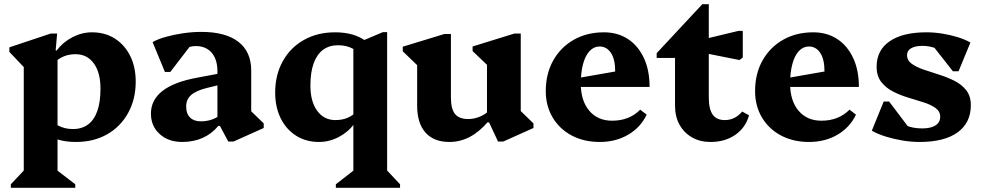

<svg xmlns="http://www.w3.org/2000/svg" viewBox="-20 -666 4713 921"><path d="M344 15Q251 15 196 -28V-121Q226 -82 257.5 -64.5Q289 -47 330 -47Q373 -47 402.5 -69Q432 -91 447 -134Q462 -177 462 -241Q462 -318 430 -362Q398 -406 342 -406Q312 -406 287 -396Q262 -386 241 -366V-424H252Q282 -464 327.5 -487.5Q373 -511 421 -511Q484 -511 531 -481Q578 -451 604.5 -398Q631 -345 631 -274Q631 -190 594.5 -124Q558 -58 493.5 -21.5Q429 15 344 15ZM32 235V218L110 135L94 163V-374L137 -299L25 -417V-439L223 -505H254L247 -424H256V165L241 141L341 218V235Z M1075 13 1035 -62H1023V-323Q1023 -381 995.5 -413Q968 -445 919 -445Q891 -445 866.5 -431Q842 -417 827 -393L828 -489H926L797 -321H771L712 -464Q736 -478 775 -489Q814 -500 858.5 -506.5Q903 -513 946 -513Q1062 -513 1123.5 -465.5Q1185 -418 1185 -328V-100L1142 -174L1245 -74V-52L1100 13ZM854 15Q788 15 746 -23Q704 -61 704 -121Q704 -252 924 -293L1046 -316V-262L972 -244Q920 -231 896.5 -210Q873 -189 873 -155Q873 -121 891.5 -102.5Q910 -84 943 -84Q999 -84 1038 -116V-62H1027Q996 -24 952 -4.5Q908 15 854 15Z M1510 15Q1448 15 1400.5 -15Q1353 -45 1326.5 -98.5Q1300 -152 1300 -222Q1300 -307 1336.5 -372.5Q1373 -438 1438 -474.5Q1503 -511 1587 -511Q1680 -511 1736 -468V-375Q1706 -414 1674.5 -431.5Q1643 -449 1602 -449Q1559 -449 1529.5 -427Q1500 -405 1484.5 -362Q1469 -319 1469 -255Q1469 -179 1501.5 -134.5Q1534 -90 1589 -90Q1620 -90 1645 -100Q1670 -110 1690 -130V-72H1679Q1650 -32 1604.5 -8.5Q1559 15 1510 15ZM1591 235V218L1690 141L1675 165V-452L1817 -512H1837V163L1821 135L1899 218V235Z M2136 15Q2061 15 2021 -30Q1981 -75 1981 -159V-403L2024 -312L1912 -420V-442L2112 -503H2143V-198Q2143 -144 2162.5 -119.5Q2182 -95 2226 -95Q2255 -95 2282 -106.5Q2309 -118 2332 -139V-81H2320Q2279 -33 2233 -9Q2187 15 2136 15ZM2369 13 2326 -79H2316V-404L2359 -314L2247 -421V-443L2447 -505H2478V-100L2436 -174L2539 -74V-52L2394 13Z M2857 15Q2781 15 2722.5 -16Q2664 -47 2631 -102.5Q2598 -158 2598 -229Q2598 -312 2633.5 -375.5Q2669 -439 2732 -475Q2795 -511 2877 -511Q2942 -511 2991 -479.5Q3040 -448 3068 -389Q3096 -330 3096 -249H2714V-285L2931 -323Q2931 -382 2910.5 -412.5Q2890 -443 2856 -443Q2829 -443 2808.5 -421.5Q2788 -400 2777 -359.5Q2766 -319 2766 -265Q2766 -183 2806.5 -135Q2847 -87 2916 -87Q2999 -87 3051 -140L3082 -116Q3053 -55 2993.5 -20Q2934 15 2857 15Z M3388 15Q3338 15 3299.5 -7Q3261 -29 3239.5 -68Q3218 -107 3218 -159V-462L3261 -388H3130V-411L3349 -646H3380V-198Q3380 -143 3398.5 -116.5Q3417 -90 3457 -90Q3506 -90 3540 -131L3573 -113Q3557 -54 3507.5 -19.5Q3458 15 3388 15ZM3527 -378 3327 -418V-471L3523 -518H3543V-390Z M3861 15Q3785 15 3726.5 -16Q3668 -47 3635 -102.5Q3602 -158 3602 -229Q3602 -312 3637.5 -375.5Q3673 -439 3736 -475Q3799 -511 3881 -511Q3946 -511 3995 -479.5Q4044 -448 4072 -389Q4100 -330 4100 -249H3718V-285L3935 -323Q3935 -382 3914.5 -412.5Q3894 -443 3860 -443Q3833 -443 3812.5 -421.5Q3792 -400 3781 -359.5Q3770 -319 3770 -265Q3770 -183 3810.5 -135Q3851 -87 3920 -87Q4003 -87 4055 -140L4086 -116Q4057 -55 3997.5 -20Q3938 15 3861 15Z M4391 15Q4351 15 4309 8Q4267 1 4228.5 -11Q4190 -23 4162 -39L4219 -179H4245L4372 -11H4276L4275 -105Q4291 -79 4325 -64.5Q4359 -50 4404 -50Q4445 -50 4467.5 -64.5Q4490 -79 4490 -106Q4490 -132 4467.5 -148Q4445 -164 4410.5 -175Q4376 -186 4337.5 -197.5Q4299 -209 4264.5 -226.5Q4230 -244 4207.5 -272.5Q4185 -301 4185 -346Q4185 -425 4247.5 -468Q4310 -511 4424 -511Q4461 -511 4499 -505Q4537 -499 4573 -488Q4609 -477 4635 -462L4578 -324H4551L4423 -487H4521L4522 -393Q4507 -418 4474 -432Q4441 -446 4405 -446Q4370 -446 4350.5 -434.5Q4331 -423 4331 -402Q4331 -376 4353.5 -360Q4376 -344 4411 -332Q4446 -320 4484.5 -308Q4523 -296 4558 -278.5Q4593 -261 4615 -233Q4637 -205 4637 -162Q4637 -77 4573.5 -31Q4510 15 4391 15Z"/></svg>

Font: Platypi Light
Style: Bold
Weight: 700
Version: Version 1.200